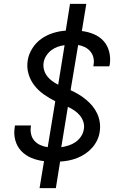

<svg xmlns="http://www.w3.org/2000/svg" viewBox="-20 -863 640 990"><path d="M184 107 207 -32Q173 -36 142.5 -48.5Q112 -61 90 -84Q68 -107 59 -139.5Q50 -172 56 -207Q56 -209 56.5 -211Q57 -213 57 -216H140Q140 -214 139.5 -212.5Q139 -211 139 -210Q136 -190 140.5 -170.5Q145 -151 157.5 -137Q170 -123 188 -115Q206 -107 226 -104L265 -341Q235 -356 207 -375.5Q179 -395 158 -421.5Q137 -448 127 -482Q117 -516 123 -552Q128 -584 147 -614Q166 -644 194 -663.5Q222 -683 254.5 -693Q287 -703 319 -705L341 -843H425L402 -703Q435 -699 464.5 -686.5Q494 -674 514.5 -651Q535 -628 543 -596Q551 -564 546 -530Q545 -528 544.5 -525.5Q544 -523 544 -521H461Q462 -523 462 -524Q462 -525 462 -527Q466 -546 462 -564.5Q458 -583 446.5 -597Q435 -611 418.5 -619.5Q402 -628 383 -631L344 -398Q366 -388 386 -376Q406 -364 424 -349Q442 -334 456.5 -316.5Q471 -299 481 -277.5Q491 -256 494.5 -232Q498 -208 494 -183Q491 -161 481 -140Q471 -119 455 -101Q439 -83 419.5 -70Q400 -57 378.5 -48.5Q357 -40 334.5 -35.5Q312 -31 290 -30L268 107ZM280 -426 313 -630Q295 -628 277 -621.5Q259 -615 244 -603.5Q229 -592 218.5 -575.5Q208 -559 205 -541Q202 -521 207 -503Q212 -485 223 -470.5Q234 -456 248.5 -445.5Q263 -435 280 -426ZM296 -104Q315 -107 334 -113Q353 -119 369.5 -130.5Q386 -142 397.5 -159Q409 -176 412 -195Q416 -215 410 -234Q404 -253 392 -267.5Q380 -282 364 -293Q348 -304 330 -312Z"/></svg>

Font: Iosevka SS04 Extended Oblique
Style: Regular
Weight: 400
Width: 7
Italic angle: -9°
Monospace: yes
Designer: Belleve Invis
Foundry: Belleve Invis
Version: Version 19.0.0; ttfautohint (v1.8.4)